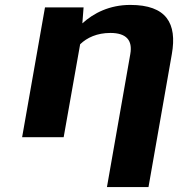

<svg xmlns="http://www.w3.org/2000/svg" viewBox="-20 -558 729 781"><path d="M429 -424C494 -424 520 -394 510 -338L415 203H584L679 -338C701 -463 657 -538 510 -538C426 -538 361 -505 315 -463L320 -528H163L70 0H239L306 -378C334 -405 375 -424 429 -424Z"/></svg>

Font: Asimov
Style: XWidIt
Weight: 500
Designer: Google
Version: Version 2.000980; 2014